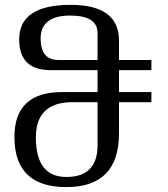

<svg xmlns="http://www.w3.org/2000/svg" viewBox="-20 -723 689 787"><path d="M251.5 43.9Q39.1 43.9 39.1 -161.6Q39.1 -345.7 234.9 -345.7H379.9V-435.5H188Q58.6 -435.5 58.6 -561.5Q58.6 -703.1 269.5 -703.1Q467.8 -703.1 467.8 -556.2V-477.1H600.6V-435.5H467.8V-345.7H600.6V-304.2H467.8V-176.8Q467.8 43.9 251.5 43.9ZM379.9 -477.1V-586.9Q379.9 -659.2 268.1 -659.2Q146.5 -659.2 146.5 -564.9Q146.5 -477.1 219.7 -477.1ZM252 2.4Q379.9 2.4 379.9 -127.9V-304.2H277.3Q127 -304.2 127 -159.7Q127 2.4 252 2.4Z"/></svg>

Font: Kelvinch
Style: Regular
Weight: 400
Designer: Paul James MIller
Foundry: High-Logic / Made with FontCreator
Version: Version 3.30 September 23, 2016